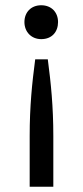

<svg xmlns="http://www.w3.org/2000/svg" viewBox="-20 -523 315 731"><path d="M183 -5V188H93V-5C93 -119 102 -205 114 -297H162C174 -205 183 -118 183 -5ZM201 -439C201 -402 178 -374 137 -374C99 -374 73 -402 73 -439C73 -476 98 -503 137 -503C176 -503 201 -476 201 -439Z"/></svg>

Font: Repo Regular
Style: Regular
Weight: 400
Designer: Stefan Peev
Foundry: Context Ltd
Version: Version 1.502